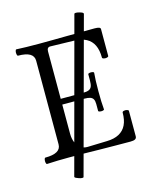

<svg xmlns="http://www.w3.org/2000/svg" viewBox="-132 -865 866 1083"><g transform="rotate(-15 301.0 -323.5)"><path d="M40 -33.7Q131.3 -33.7 131.3 -86.4V-575.2Q131.3 -628.9 40 -628.9Q35.6 -628.9 33.7 -638.2Q31.7 -647.5 33.7 -656.7Q35.6 -666 40 -666Q92.3 -663.1 170.4 -663.1Q210.9 -663.1 251.7 -663.6Q292.5 -664.1 333 -664.6Q414.6 -666 495.6 -666Q514.2 -666 522.5 -662.8Q530.8 -659.7 530.8 -652.8V-496.1Q530.8 -490.7 521.7 -488.5Q512.7 -486.3 503.4 -488.5Q494.1 -490.7 494.1 -496.1Q494.1 -539.6 480.2 -568.6Q466.3 -597.7 438.2 -612.8Q410.2 -627.9 368.2 -628.9L229.5 -632.3Q219.7 -632.8 214.6 -626.7Q209.5 -620.6 209.5 -608.9V-331.5H338.4Q361.3 -331.5 373.5 -336.7Q385.7 -341.8 390.6 -354Q395.5 -366.2 395.5 -388.7V-424.8Q395.5 -429.2 404.1 -430.9Q412.6 -432.6 421.1 -430.9Q429.7 -429.2 429.7 -424.8Q425.8 -384.3 425.8 -318.4Q425.8 -252 429.7 -211.4Q429.7 -207 421.1 -205.3Q412.6 -203.6 404.1 -205.3Q395.5 -207 395.5 -211.4V-251.5Q395.5 -270 389.6 -280Q383.8 -290 371.6 -293.9Q359.4 -297.9 338.4 -297.9H209.5V-127.9Q209.5 -98.6 219 -76.2Q228.5 -53.7 245.8 -41.7Q263.2 -29.8 285.6 -30.3L400.4 -33.7Q442.4 -34.7 470.7 -50Q499 -65.4 512.9 -94.2Q526.9 -123 526.9 -166Q526.9 -171.9 535.9 -174.1Q544.9 -176.3 554.2 -173.8Q563.5 -171.4 563.5 -166V-18.1Q563.5 -6.8 554.9 -1.7Q546.4 3.4 527.8 3.4Q482.9 3.4 438.5 2.9Q394 2.4 349.1 2Q304.7 1 260 0.5Q215.3 0 170.4 0Q101.1 0 40 3.4Q35.6 3.4 33.7 -5.6Q31.7 -14.6 33.7 -24.2Q35.6 -33.7 40 -33.7ZM191.9 127Q190.4 126.5 189.2 126Q188 125.5 187 125Q177.2 121.6 172.9 118.7Q168.5 115.7 169.4 112.8L407.7 -773.9Q408.7 -778.3 417 -778.3Q425.3 -778.3 436 -775.4Q448.7 -772 454.8 -768.6Q460.9 -765.1 459.5 -759.8L219.7 127.9Q218.8 131.3 210.9 131.1Q203.1 130.9 191.9 127Z"/></g></svg>

Font: Junicode Two Beta VF
Style: Regular
Weight: 400
Designer: Peter S. Baker
Foundry: Briery Creek Software
Version: Version 1.031 beta; ttfautohint (v1.8.1.43-b0c9)